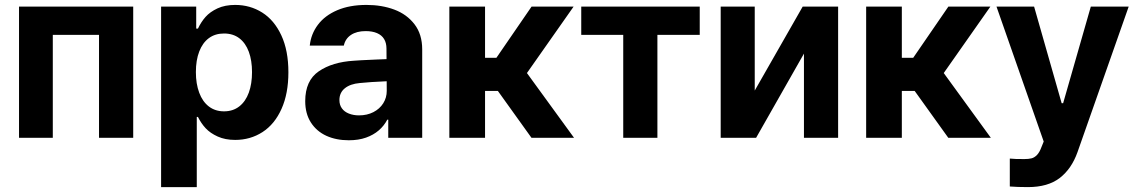

<svg xmlns="http://www.w3.org/2000/svg" viewBox="-20 -557 4596 776"><path d="M56.9 -530.3H518.4V0H380.2V-416.1H193.4V0H56.9Z M631.1 -530.3H773V-441.3H780Q792.8 -468.4 810.8 -488.7Q828.8 -509 859 -523.1Q889.2 -537.1 930.5 -537.1Q990.8 -537.1 1039.6 -506.4Q1088.4 -475.7 1117 -414.2Q1145.6 -352.8 1145.6 -264.8Q1145.6 -178.9 1117.8 -116.9Q1090.1 -55 1041 -23.2Q991.9 8.5 930.4 8.5Q890 8.5 859.9 -5.2Q829.7 -18.8 811.3 -38.6Q793 -58.3 780 -84.4H775.3V199.2H631.1ZM885.5 -107Q921.6 -107 947.2 -127Q972.7 -147 985.7 -182.8Q998.6 -218.5 998.6 -265.6Q998.6 -312.3 985.7 -347.6Q972.7 -382.9 947.4 -402.3Q922 -421.6 885.5 -421.6Q849.4 -421.6 824 -402.7Q798.6 -383.8 785.2 -348.7Q771.7 -313.6 771.7 -265.6Q771.7 -218.2 785.2 -182.2Q798.6 -146.2 824.2 -126.6Q849.8 -107 885.5 -107Z M1481 -225.3 1434.2 -221.4Q1395.6 -218 1373.7 -200.2Q1351.8 -182.4 1351.8 -152.6Q1351.8 -133 1361.8 -119.1Q1371.8 -105.2 1390 -98Q1408.2 -90.7 1431 -90.7Q1463.7 -90.7 1489.1 -103.8Q1514.6 -116.9 1528.9 -139.5Q1543.1 -162.1 1543.1 -189.6L1542 -360.7Q1542 -383.3 1532.4 -399.2Q1522.8 -415.1 1503.7 -423.2Q1484.6 -431.3 1457.8 -431.3Q1421.6 -431.3 1398.6 -415.9Q1375.5 -400.5 1369.6 -372.7H1232Q1236.8 -419.5 1264.9 -456.9Q1293 -494.3 1343 -515.7Q1393.1 -537.1 1461.2 -537.1Q1523.1 -537.1 1573.7 -518.2Q1624.3 -499.3 1655.3 -458.9Q1686.4 -418.5 1686.4 -357.3V0H1549.2V-73.4H1545.3Q1532.2 -48.4 1510.8 -30Q1489.4 -11.5 1459.2 -0.8Q1429 9.9 1389.9 9.9Q1338.5 9.9 1298.9 -8.2Q1259.3 -26.4 1236.4 -62.1Q1213.6 -97.8 1213.6 -148.2Q1213.6 -231.2 1268.3 -268.7Q1323 -306.3 1410.6 -311.6Q1425.4 -313.1 1501.1 -316.4L1549 -318.3L1550 -229Q1530.1 -228.4 1481 -225.3Z M1796.1 -530.3H1940.4V-323.4H1986.3L2128.4 -530.3H2298.3L2109.7 -261.8L2300.1 0H2128.1L1992.2 -189.5H1940.4V0H1796.1Z M2329.2 -530.3H2808.1V-416.1H2637V0H2498.9V-416.1H2329.2Z M3224.2 -530.3H3367.4V0H3229.3V-340.3L3035.9 0H2892.8V-530.3H3030.4V-191Z M3480.7 -530.3H3624.9V-323.4H3670.9L3813 -530.3H3982.8L3794.3 -261.8L3984.7 0H3812.7L3676.8 -189.5H3624.9V0H3480.7Z M4061.3 196.7V83.9L4085.8 85.5Q4100.8 85.9 4120 85.9Q4137.6 85.9 4149.3 82.9Q4161 79.9 4171.3 69.2Q4181.5 58.5 4189.3 37.3L4198.3 15L4007.5 -530.3H4159.5L4270.9 -139.8H4276.8L4388.7 -530.3H4541.8L4334.9 57.9Q4310.9 125.5 4263 162.4Q4215.1 199.2 4134.7 199.2Q4092.2 199.2 4061.3 196.7Z"/></svg>

Font: Pretendard Std Variable
Style: Regular
Weight: 400
Designer: Base glyphs from Inter by Rasmus Andersson; Hangeul glyphs from Noto Sans CJK(Source Han Sans) by Jang Soo-young and Kan
Foundry: Kil Hyung-jin
Version: Version 1.309;Glyphs 3.2 (3225)